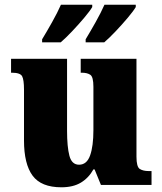

<svg xmlns="http://www.w3.org/2000/svg" viewBox="-20 -786 689 816"><path d="M241 10Q155 10 118.5 -39.5Q82 -89 82 -189V-405Q82 -447 74 -462Q66 -477 30 -477H27V-536H265V-230Q265 -162 275 -124Q285 -86 316 -86Q349 -86 363 -125.5Q377 -165 377 -233V-417Q377 -459 364 -468Q351 -477 327 -477H323V-536H560V-120Q560 -77 574 -68Q588 -59 612 -59H624V0H409L382 -66H377Q357 -30 324 -10Q291 10 241 10ZM344 -619Q364 -652 386.5 -692Q409 -732 424 -766H557V-756Q547 -739 523 -710.5Q499 -682 471.5 -653Q444 -624 423 -606H344ZM159 -619Q179 -652 201.5 -692Q224 -732 239 -766H372V-756Q362 -739 338 -710.5Q314 -682 286.5 -653Q259 -624 238 -606H159Z"/></svg>

Font: Noto Serif Myanmar SemiCondensed Black
Style: Regular
Weight: 900
Width: 4
Designer: Ben Mitchell and the Monotype Design Team
Foundry: Monotype Imaging Inc.
Version: Version 2.106; ttfautohint (v1.8.4.7-5d5b)